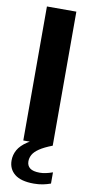

<svg xmlns="http://www.w3.org/2000/svg" viewBox="-104 -782 505 1044"><g transform="rotate(10 148.0 -259.5)"><path d="M66.5 0V-740H229V0ZM163 221Q92 221 57.2 193Q22.5 165 22.5 117.5Q22.5 86.5 37.8 59.2Q53 32 88.8 8.2Q124.5 -15.5 186 -36L229 0Q183.5 17.5 158.2 34.8Q133 52 123.2 69.8Q113.5 87.5 113.5 106.5Q113.5 130.5 130.5 143.8Q147.5 157 184.5 157Q199.5 157 217 153.5Q234.5 150 255.5 142.5V204.5Q235 212 212.5 216.5Q190 221 163 221Z"/></g></svg>

Font: Encode Sans SC Condensed Thin
Style: Bold
Weight: 700
Version: Version 3.002